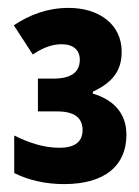

<svg xmlns="http://www.w3.org/2000/svg" viewBox="-20 -878 352 486"><path d="M142 -412C246 -412 300 -459 300 -537C300 -590 269 -625 215 -641V-646C267 -670 288 -701 288 -747C288 -817 230 -858 154 -858C100 -858 56 -841 15 -814L63 -740C91 -759 114 -766 136 -766C166 -766 182 -751 182 -727C182 -699 165 -679 115 -679H76V-596H125C173 -596 189 -576 189 -549C189 -521 172 -504 130 -504C92 -504 54 -516 16 -535V-440C52 -422 95 -412 142 -412Z"/></svg>

Font: Noto Sans Tamil UI Condensed ExtraBold
Style: Regular
Weight: 800
Width: 3
Designer: Jelle Bosma - Monotype Design Team
Foundry: Monotype Imaging Inc.
Version: Version 2.004